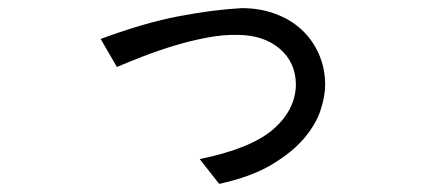

<svg xmlns="http://www.w3.org/2000/svg" viewBox="-20 -350 1040 473"><path d="M268 -185 228 -254Q336 -294 420.5 -310Q505 -326 575 -330Q620 -330 658 -316Q696 -302 723 -277Q750 -252 765.5 -217Q781 -182 781 -141Q781 -113 769.5 -78Q758 -43 728.5 -8.5Q699 26 648.5 56Q598 86 520 103L472 42Q598 16 652.5 -31Q707 -78 709 -140Q709 -196 669 -230Q629 -264 565 -264Q531 -265 491 -257.5Q451 -250 411 -238Q371 -226 333.5 -211.5Q296 -197 268 -185Z"/></svg>

Font: D2Coding ligature
Style: Regular
Weight: 400
Monospace: yes
Designer: Yong-Rak Park; Jeong-Hwan Yoon; Sang-Min Lee;
Foundry: NHN Corporation
Version: Version 1.3.2; Build 20180524